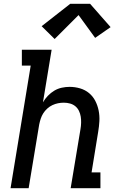

<svg xmlns="http://www.w3.org/2000/svg" viewBox="-20 -999 640 1019"><path d="M36 0 143 -651H96V-735H254L208 -456Q219 -475 234.5 -491Q250 -507 268.5 -518Q287 -529 308 -533.5Q329 -538 349 -538Q378 -538 405 -530Q432 -522 452.5 -505Q473 -488 485.5 -464Q498 -440 503.5 -412.5Q509 -385 507.5 -356.5Q506 -328 501 -299L466 -84H513V0H355L407 -313Q410 -330 410.5 -347Q411 -364 408.5 -380Q406 -396 399 -410.5Q392 -425 380 -435Q368 -445 352 -449.5Q336 -454 319 -454Q303 -454 288 -451Q273 -448 258 -441Q243 -434 230.5 -422.5Q218 -411 209.5 -397.5Q201 -384 196 -368.5Q191 -353 188 -338L132 0ZM270 -792 201 -860 353 -979H458L567 -855L485 -798L397 -919Z"/></svg>

Font: Iosevka Slab Medium Extended
Style: Italic
Weight: 500
Width: 7
Italic angle: -9°
Monospace: yes
Designer: Belleve Invis
Foundry: Belleve Invis
Version: Version 11.1.0; ttfautohint (v1.8.3)